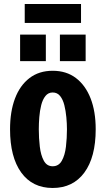

<svg xmlns="http://www.w3.org/2000/svg" viewBox="-20 -922 526 955"><path d="M242 13Q141 13 85.5 -64Q30 -141 30 -279Q30 -367 54.5 -432Q79 -497 126.5 -533.5Q174 -570 242 -570Q310 -570 357.5 -534Q405 -498 430.5 -433Q456 -368 456 -279Q456 -140 399.5 -63.5Q343 13 242 13ZM242 -95Q272 -95 287.5 -122.5Q303 -150 308 -192.5Q313 -235 313 -279Q313 -307 310 -339Q307 -371 300 -399Q293 -427 279 -444.5Q265 -462 242 -462Q220 -462 206 -444.5Q192 -427 185 -399Q178 -371 175.5 -339.5Q173 -308 173 -279Q173 -235 178 -192.5Q183 -150 198 -122.5Q213 -95 242 -95ZM278 -618V-750H406V-618ZM80 -618V-750H208V-618ZM103 -808V-902H383V-808Z"/></svg>

Font: Freeman
Style: Regular
Weight: 400
Designer: Vernon Adams, Aoife Mooney, Rodrigo Fuenzalida
Foundry: Rodrigo Fuenzalida
Version: Version 1.000; ttfautohint (v1.8.4.7-5d5b)